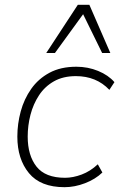

<svg xmlns="http://www.w3.org/2000/svg" viewBox="-20 -769 495 797"><path d="M248 8Q148 8 100 -50.5Q52 -109 52 -202Q52 -255 66 -306.5Q80 -358 109.5 -400Q139 -442 185.5 -467Q232 -492 297 -492Q345 -492 387.5 -474.5Q430 -457 455 -428L434 -396Q380 -453 295 -453Q242 -453 204 -431.5Q166 -410 142 -373.5Q118 -337 106.5 -292.5Q95 -248 95 -202Q95 -124 131.5 -77.5Q168 -31 250 -31Q283 -31 319 -44.5Q355 -58 386 -87L405 -53Q376 -25 333 -8.5Q290 8 248 8ZM172 -549 303 -749H351L438 -549H404L325 -710L208 -549Z"/></svg>

Font: Nunito Sans ExtraLight
Style: Italic
Weight: 200
Italic angle: -9°
Designer: Vernon Adams
Foundry: Vernon Adams
Version: Version 3.006; ttfautohint (v1.8.3)